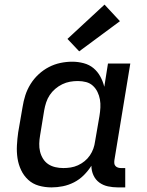

<svg xmlns="http://www.w3.org/2000/svg" viewBox="-20 -806 640 834"><path d="M204 8Q175 8 148.5 0.5Q122 -7 102.5 -25Q83 -43 71.5 -67.5Q60 -92 56 -119Q52 -146 53.5 -174.5Q55 -203 59 -231L78 -341Q82 -367 90 -392Q98 -417 112.5 -440.5Q127 -464 147.5 -483Q168 -502 192 -514.5Q216 -527 242 -532.5Q268 -538 294 -538Q319 -538 343.5 -531.5Q368 -525 386 -510Q404 -495 415.5 -474Q427 -453 433 -429L449 -530H546L477 -111Q476 -104 476.5 -97Q477 -90 481.5 -85Q486 -80 492.5 -78Q499 -76 506 -76H524V8H492Q470 8 449 3.5Q428 -1 411.5 -13Q395 -25 386 -44.5Q377 -64 377 -86Q377 -86 377 -86Q377 -86 377 -86Q363 -64 344 -45Q325 -26 301.5 -14Q278 -2 253 3Q228 8 204 8ZM255 -76Q271 -76 287 -78.5Q303 -81 318.5 -88Q334 -95 347.5 -106Q361 -117 370.5 -131Q380 -145 385.5 -160.5Q391 -176 393 -192L412 -302Q415 -320 416 -338.5Q417 -357 414 -374Q411 -391 403.5 -406.5Q396 -422 383.5 -433.5Q371 -445 354 -449.5Q337 -454 318 -454Q301 -454 284 -451Q267 -448 250.5 -440Q234 -432 220 -420Q206 -408 196 -393Q186 -378 180.5 -361Q175 -344 172 -327L154 -217Q151 -200 150.5 -182Q150 -164 154 -147.5Q158 -131 167 -116.5Q176 -102 189.5 -93Q203 -84 220 -80Q237 -76 255 -76ZM324 -583 273 -637 434 -786 501 -714Z"/></svg>

Font: Iosevka Curly Medium Extended
Style: Italic
Weight: 500
Width: 7
Italic angle: -9°
Monospace: yes
Designer: Belleve Invis
Foundry: Belleve Invis
Version: Version 11.1.0; ttfautohint (v1.8.3)